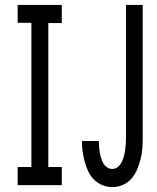

<svg xmlns="http://www.w3.org/2000/svg" viewBox="-20 -755 640 783"><path d="M52 0V-74H108V-662H52V-735H232V-661H177V-74H232V0ZM438 8Q417 8 397.5 0Q378 -8 363.5 -22.5Q349 -37 340 -56Q331 -75 325.5 -95.5Q320 -116 317 -136.5Q314 -157 314 -178Q314 -178 314 -178.5Q314 -179 314 -180H383Q383 -179 383 -179Q383 -179 383 -179Q383 -167 384 -155.5Q385 -144 387 -132.5Q389 -121 392.5 -110Q396 -99 401.5 -89Q407 -79 417 -72.5Q427 -66 438 -66Q451 -66 461 -74.5Q471 -83 476.5 -94.5Q482 -106 485.5 -118.5Q489 -131 490.5 -143.5Q492 -156 493 -169Q494 -182 494 -195V-735H562V-195Q562 -173 560.5 -150.5Q559 -128 553.5 -106.5Q548 -85 539.5 -64.5Q531 -44 516.5 -27Q502 -10 481 -1Q460 8 438 8Z"/></svg>

Font: Zed Mono Extended
Style: Regular
Weight: 400
Width: 7
Monospace: yes
Designer: Belleve Invis
Foundry: Belleve Invis
Version: Version 1.0.0; ttfautohint (v1.8.4)